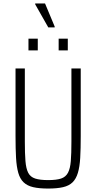

<svg xmlns="http://www.w3.org/2000/svg" viewBox="-20 -1085 558 1113"><path d="M259 8Q207 8 172.5 0Q138 -8 117 -28Q96 -48 86 -83Q76 -118 73 -170Q70 -222 70 -296V-688H124V-264Q124 -195 127.5 -151.5Q131 -108 143.5 -83.5Q156 -59 184 -50Q212 -41 259 -41Q307 -41 334 -50Q361 -59 374 -83.5Q387 -108 390.5 -151.5Q394 -195 394 -264V-688H448V-296Q448 -222 445 -170Q442 -118 431.5 -83Q421 -48 400.5 -28Q380 -8 345.5 0Q311 8 259 8ZM145 -793V-861H199V-793ZM320 -793V-861H373V-793ZM260 -926 184 -1060V-1065H241L297 -931V-926Z"/></svg>

Font: Saira Condensed Light
Style: Regular
Weight: 300
Width: 3
Designer: Hector Gatti with collaboration of the Omnibus-Type team
Foundry: Omnibus-Type
Version: Version 1.101